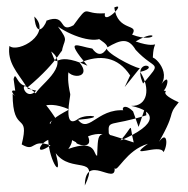

<svg xmlns="http://www.w3.org/2000/svg" viewBox="-20 -506 581 593"><path d="M391 -162C354 -199 346 -150 385 -162C285 -185 257 -89 221 -136C315 -144 252 -156 223 -140C171 -100 199 -212 197 -215C180 -293 203 -287 185 -320C164 -258 273 -256 226 -312C289 -339 344 -331 382 -273L365 -237L413 -297C416 -287 321 -333 310 -354C313 -367 295 -314 265 -356C220 -363 176 -392 250 -303C135 -356 164 -280 138 -347C201 -300 93 -239 88 -212C108 -147 106 -206 194 -168C99 -118 129 -113 216 -66C207 -63 271 -39 252 -85C317 -111 344 -56 316 -94C313 -138 320 -114 432 -150C429 -191 426 -163 408 -114ZM92 -226C59 -191 40 -256 65 -236C166 -320 177 -370 170 -342C177 -389 195 -375 159 -424C209 -389 288 -367 304 -398C249 -394 307 -382 312 -360C352 -383 376 -391 399 -352C461 -285 483 -321 422 -248C384 -331 485 -300 413 -284C446 -233 436 -177 385 -179C462 -163 472 -123 352 -72C396 -121 377 -129 393 -66C276 -104 284 -108 280 -25C268 -26 280 -78 191 -46C238 -110 122 -109 183 -117C95 -119 152 -134 150 -143C95 -226 57 -245 66 -232ZM27 -226C-11 -233 80 -165 19 -216C19 -88 73 -164 47 -60C91 -34 74 -79 136 -57C86 -23 101 -62 129 -74C132 -7 176 56 152 -33C200 32 289 -30 242 67C243 -36 339 69 334 13C342 29 369 -42 437 -62C366 -11 476 -65 485 -36C502 -63 495 -119 457 -44C533 -171 491 -141 532 -190C451 -227 523 -224 472 -227C491 -203 514 -293 479 -247C510 -296 432 -353 452 -317C451 -406 489 -346 399 -378C474 -423 466 -369 388 -399C412 -435 343 -406 333 -483C374 -501 297 -424 304 -465C232 -460 258 -498 207 -428C159 -401 188 -467 123 -442C127 -442 93 -374 86 -455C142 -402 37 -341 9 -364C2 -313 34 -282 60 -241C31 -243 29 -289 22 -262Z"/></svg>

Font: Charger Distortion
Style: 2
Weight: 400
Designer: Jasper
Foundry: Cannot Into Space Fonts
Version: Version 0.98